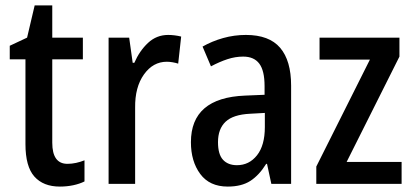

<svg xmlns="http://www.w3.org/2000/svg" viewBox="-20 -730 1528 709"><path d="M229 -125Q245 -125 261 -128.5Q277 -132 292 -138V-60Q274 -51 250.5 -46Q227 -41 201 -41Q140 -41 107 -78Q74 -115 74 -198V-511H16V-561L80 -591L108 -710H173V-591H286V-511H173V-203Q173 -125 229 -125Z M601 -601Q612 -601 624.5 -599.5Q637 -598 649 -595L638 -495Q629 -498 617.5 -500Q606 -502 596 -502Q545 -502 511.5 -455Q478 -408 479 -332V-51H381V-591H457L470 -498H476Q495 -542 526.5 -571.5Q558 -601 601 -601Z M888 -601Q974 -601 1014.5 -553.5Q1055 -506 1055 -414V-51H982L966 -125H963Q937 -83 904.5 -62Q872 -41 821 -41Q754 -41 719.5 -87.5Q685 -134 685 -205Q685 -369 885 -377L957 -380V-412Q957 -469 937.5 -495Q918 -521 878 -521Q849 -521 820 -511.5Q791 -502 759 -485L728 -558Q763 -578 804 -589.5Q845 -601 888 -601ZM904 -310Q841 -307 813 -280.5Q785 -254 785 -205Q785 -160 803.5 -140Q822 -120 855 -120Q900 -120 929 -156.5Q958 -193 958 -261V-313Z M1463 -51H1148V-115L1346 -510H1160V-591H1455V-521L1260 -132H1463Z"/></svg>

Font: Noto Sans Tamil UI Condensed Medium
Style: Regular
Weight: 500
Width: 3
Designer: Jelle Bosma - Monotype Design Team
Foundry: Monotype Imaging Inc.
Version: Version 2.004; ttfautohint (v1.8.4.7-5d5b)